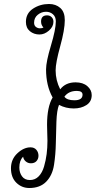

<svg xmlns="http://www.w3.org/2000/svg" viewBox="-20 -847 535 963"><path d="M198 -709Q186 -721 186 -739Q186 -770 216 -770Q230 -770 239 -761Q248 -752 248 -738Q248 -713 225.5 -693.5Q203 -674 178 -674Q150 -674 130 -690.5Q110 -707 110 -737Q110 -780 145.5 -803.5Q181 -827 226 -827Q260 -827 282.5 -807Q305 -787 305 -746Q305 -698 282 -615Q259 -532 259 -494Q259 -444 282 -399Q309 -434 359 -434Q396 -434 418 -415Q440 -396 440 -370Q440 -337 413.5 -320Q387 -303 350 -303Q310 -303 276 -321Q265 -294 263 -237.5Q261 -181 260 -127Q259 -73 251 -20.5Q243 32 212 64Q181 96 127 96Q89 96 62 69.5Q35 43 35 -3Q35 -48 67 -78Q99 -108 133 -108Q152 -108 162.5 -95.5Q173 -83 173 -66Q173 -50 163 -39Q153 -28 135 -28Q120 -28 109 -37.5Q98 -47 96 -61Q77 -42 77 -7Q77 19 90.5 37.5Q104 56 130 56Q156 56 174 37.5Q192 19 201 -12Q210 -43 214 -74.5Q218 -106 218 -141Q218 -151 217 -178Q216 -205 216 -221Q216 -311 244 -358Q211 -417 211 -499Q211 -537 235.5 -618.5Q260 -700 260 -740Q260 -763 245.5 -775.5Q231 -788 211 -788Q188 -788 169.5 -773Q151 -758 151 -733Q151 -719 160 -712Q169 -705 180 -705Q192 -705 198 -709ZM365 -391Q324 -391 303 -362Q316 -344 353 -344Q394 -344 394 -372Q394 -391 365 -391Z"/></svg>

Font: Bonbon
Style: Regular
Weight: 400
Designer: Ksenia Erulevich
Foundry: Cyreal (www.cyreal.org)
Version: Version 1.000